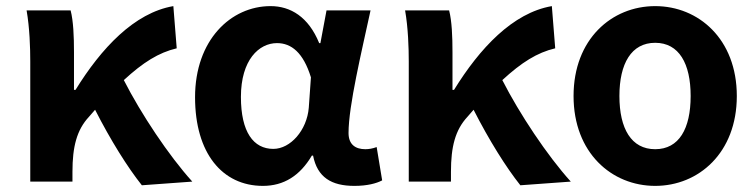

<svg xmlns="http://www.w3.org/2000/svg" viewBox="-20 -594 2474 628"><path d="M79 0H217V-32C217 -114 231 -169 271 -212C278 -220 285 -228 291 -235C342 -135 397 -47 444 12L609 0C532 -85 441 -222 385 -332C448 -390 499 -422 558 -436L547 -574C419 -552 311 -436 227 -300H222V-423C222 -475 220 -525 211 -560H67C77 -503 79 -437 79 -393Z M840 14C908 14 961 -19 1000 -85H1004C1018 -14 1064 14 1139 14C1181 14 1211 6 1230 -4L1212 -113C1199 -108 1186 -106 1175 -106C1143 -106 1120 -121 1120 -159C1120 -248 1163 -426 1192 -560H1048L1028 -453H1024C989 -539 930 -574 865 -574C735 -574 618 -463 618 -276C618 -93 707 14 840 14ZM874 -107C809 -107 768 -162 768 -277C768 -398 827 -453 886 -453C933 -453 972 -422 997 -341L990 -242C984 -168 930 -107 874 -107Z M1317 0H1455V-32C1455 -114 1469 -169 1509 -212C1516 -220 1523 -228 1529 -235C1580 -135 1635 -47 1682 12L1847 0C1770 -85 1679 -222 1623 -332C1686 -390 1737 -422 1796 -436L1785 -574C1657 -552 1549 -436 1465 -300H1460V-423C1460 -475 1458 -525 1449 -560H1305C1315 -503 1317 -437 1317 -393Z M2123 14C2265 14 2390 -94 2390 -280C2390 -466 2265 -574 2123 -574C1981 -574 1856 -466 1856 -280C1856 -94 1981 14 2123 14ZM2123 -106C2045 -106 2006 -173 2006 -280C2006 -386 2045 -454 2123 -454C2201 -454 2239 -386 2239 -280C2239 -173 2201 -106 2123 -106Z"/></svg>

Font: Noto Sans JP
Style: Bold
Weight: 700
Designer: Ryoko NISHIZUKA  (kana, bopomofo & ideographs); Paul D. Hunt (Latin, Greek & Cyrillic); Sandoll Communications , Soo-you
Foundry: Adobe
Version: Version 2.002;hotconv 1.0.116;makeotfexe 2.5.65601